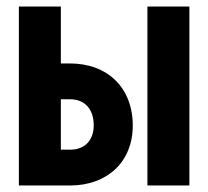

<svg xmlns="http://www.w3.org/2000/svg" viewBox="-20 -570 640 590"><path d="M38 0H195C310 0 388 -73 388 -184C388 -300 311 -375 195 -375H167V-550H38ZM433 0H562V-550H433ZM167 -110V-265H195C241 -265 268 -234 268 -185C268 -139 241 -110 195 -110Z"/></svg>

Font: JetBrains Mono ExtraBold
Style: Regular
Weight: 800
Monospace: yes
Designer: Philipp Nurullin, Konstantin Bulenkov
Foundry: JetBrains
Version: Version 2.305